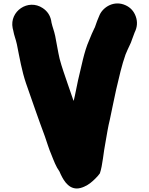

<svg xmlns="http://www.w3.org/2000/svg" viewBox="-20 -838 849 1092"><path d="M52 -678 55 -666C60.7 -633.5 69.1 -618.2 76 -586C91.3 -509.7 104.1 -434.1 128 -364C161.9 -267.1 200 -156.3 235 -63C246.5 -30 258.9 11.3 272 41C286.2 76.4 298.1 109.8 318 137C335.6 178 363.6 234 417 234C444.6 234 476.1 216.5 492.5 204C510.2 190.6 537.1 164.4 548 148C563.8 102.8 568.5 26.7 580 -29C588.4 -75.9 594.2 -116 605 -159C613.7 -198.9 631.4 -288.2 641 -330C657.6 -400.1 672.5 -467.7 694 -528L706 -556C714.5 -576.5 723.7 -589.9 730 -611C736.2 -626.5 741.1 -639.3 746 -654C759.9 -681.7 763.8 -712.6 752 -745C741.3 -774.3 722.2 -795.3 694.5 -808C629 -838 567.4 -798.1 547 -754C537.5 -731.8 526.7 -706 519 -681L518 -680C508.4 -660.8 495.6 -631.1 487 -609C457.4 -542.4 443.6 -460.5 424 -382C416.9 -351.2 408.8 -303 399 -264L395 -274C384.3 -304.7 374.7 -332.7 366 -358C350.9 -403.3 331.1 -456.9 319 -504C309.7 -543.3 301.4 -597.7 294 -633C287.4 -664.7 279 -681.9 273 -709L271 -721C265 -751 249 -774.7 223 -792C140.1 -847.3 32.8 -774 52 -678Z"/></svg>

Font: Smoothie
Style: Blk
Weight: 900
Foundry: Cannot Into Space Fonts
Version: Version 0.8